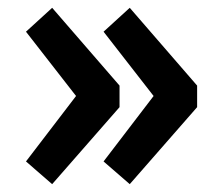

<svg xmlns="http://www.w3.org/2000/svg" viewBox="-20 -513 557 487"><path d="M45.9 -103.5 172.9 -269.5 45.9 -432.6 112.3 -493.2 283.2 -295.9V-241.2L112.3 -45.9ZM242.7 -103.5 369.6 -269.5 242.7 -432.6 309.1 -493.2 480 -295.9V-241.2L309.1 -45.9Z"/></svg>

Font: Reddit Sans Fudge ExtraBold
Style: Regular
Weight: 800
Designer: Stephen Hutchings
Foundry: Reddit
Version: Version 1.011